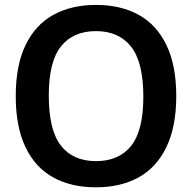

<svg xmlns="http://www.w3.org/2000/svg" viewBox="-20 -770 800 799"><path d="M45.5 -370Q45.5 -497.5 86.2 -582.2Q127 -667 202 -708.2Q277 -749.5 379.5 -749.5Q482.5 -749.5 557.2 -708.2Q632 -667 672.8 -582.2Q713.5 -497.5 713.5 -370Q713.5 -243 672.5 -158Q631.5 -73 556.8 -31.8Q482 9.5 379.5 9.5Q276.5 9.5 201.8 -31.5Q127 -72.5 86.2 -157.5Q45.5 -242.5 45.5 -370ZM576.5 -367Q576.5 -511 525.5 -575.8Q474.5 -640.5 379.5 -640.5Q284.5 -640.5 233.8 -577Q183 -513.5 183 -373Q183 -228.5 233.5 -164Q284 -99.5 379.5 -99.5Q475 -99.5 525.8 -163.2Q576.5 -227 576.5 -367Z"/></svg>

Font: Encode Sans SemiBold
Style: Regular
Weight: 600
Designer: Multiple Designers
Foundry: Impallari Type
Version: Version 2.000